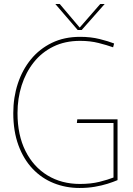

<svg xmlns="http://www.w3.org/2000/svg" viewBox="-20 -923 663 954"><path d="M375 11Q307 11 247 -13Q187 -37 142 -84.5Q97 -132 71.5 -201.5Q46 -271 46 -361Q46 -439 68.5 -507.5Q91 -576 133.5 -628Q176 -680 237.5 -710Q299 -740 378 -740Q431 -740 475 -729Q519 -718 547 -707L542 -688Q511 -699 469.5 -709.5Q428 -720 378 -720Q303 -720 245 -691.5Q187 -663 147.5 -613Q108 -563 87.5 -498.5Q67 -434 67 -361Q67 -252 106.5 -173Q146 -94 216 -51.5Q286 -9 377 -9Q432 -9 474 -19.5Q516 -30 544 -41V-318L550 -312H362L364 -330H564V-28Q543 -19 514.5 -10Q486 -1 451 5Q416 11 375 11ZM366 -774 255 -903H277L376 -786L478 -903H500L386 -774Z"/></svg>

Font: Murecho Thin
Style: Regular
Weight: 100
Designer: Neil Summerour
Foundry: Positype
Version: Version 1.010